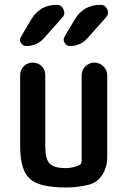

<svg xmlns="http://www.w3.org/2000/svg" viewBox="-20 -785 540 814"><path d="M259.8 9.8Q146.5 9.8 106 -27.3Q65.4 -64.5 65.4 -165V-465.8Q65.4 -488.3 80.6 -503.9Q95.7 -519.5 119.1 -519.5Q141.6 -519.5 156.7 -504.4Q171.9 -489.3 171.9 -465.8V-165Q171.9 -111.3 190.4 -91.8Q209 -72.3 257.8 -72.3Q291 -72.3 317.4 -85.9Q326.2 -89.8 326.2 -102.5V-464.8Q326.2 -488.3 342.3 -503.9Q358.4 -519.5 380.4 -519.5Q402.3 -519.5 418.5 -503.9Q434.6 -488.3 434.6 -464.8V-118.2Q434.6 -77.1 413.6 -43.9Q392.6 -10.7 356.4 -2Q309.6 9.8 259.8 9.8ZM406.2 -764.6Q425.8 -764.6 434.6 -745.6Q443.4 -726.6 429.7 -711.9L352.5 -625Q322.3 -589.8 276.4 -589.8Q261.7 -589.8 253.9 -603.5Q246.1 -617.2 253.9 -629.9L297.9 -704.1Q335 -764.6 406.2 -764.6ZM90.8 -589.8Q76.2 -589.8 68.4 -603.5Q60.5 -617.2 69.3 -629.9L113.3 -704.1Q150.4 -764.6 220.7 -764.6Q240.2 -764.6 249 -745.6Q257.8 -726.6 245.1 -711.9L168 -625Q137.7 -589.8 90.8 -589.8Z"/></svg>

Font: Rounded-X Mgen+ 1mn medium
Style: Regular
Weight: 500
Designer: [Source Han Sans]
Ryoko NISHIZUKA  (kana & ideographs); Paul D. Hunt (Latin, Greek & Cyrillic); Wenlong ZHANG  (bopomofo
Version: Version 1.059.20150602